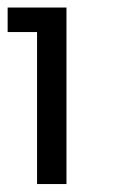

<svg xmlns="http://www.w3.org/2000/svg" viewBox="-20 -712 348 502"><path d="M76.9 -230.8V-628.2H0V-692.3H153.8V-230.8Z"/></svg>

Font: Slabo 13px
Style: Regular
Weight: 400
Designer: John Hudson
Foundry: Tiro Typeworks Ltd.
Version: Version 1.02 Build 005a